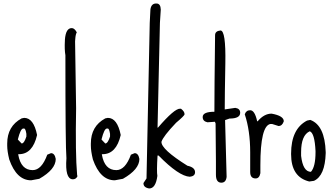

<svg xmlns="http://www.w3.org/2000/svg" viewBox="-20 -1027 1919 1105"><path d="M119.1 -348.6Q173.8 -348.6 193.4 -250Q168 -139.6 88.9 -139.6H85V-136.7Q100.6 -47.9 168 -47.9Q219.7 -47.9 252 -136.7L273.4 -145.5Q294.9 -145.5 300.8 -112.3Q300.8 -51.8 206.1 2L159.2 10.7Q75.2 10.7 33.2 -109.4Q21.5 -157.2 21.5 -188.5V-201.2Q21.5 -300.8 104.5 -345.7ZM83 -225.6V-223.6L104.5 -201.2Q119.1 -201.2 131.8 -241.2V-256.8Q127 -287.1 119.1 -287.1H113.3Q98.6 -287.1 83 -225.6Z M394.5 -865.2Q409.2 -864.3 421.9 -840.8Q415 -830.1 413.1 -801.8L412.1 -789.1L418 -404.3Q413.1 -142.6 423.8 -20.5L425.8 -12.7Q417 5.9 397.5 4.9Q353.5 2 362.3 -116.2Q356.4 -180.7 356.4 -709Q350.6 -741.2 353.5 -793.9V-797.9Q358.4 -867.2 394.5 -865.2Z M600.6 -348.6Q655.3 -348.6 674.8 -250Q649.4 -139.6 570.3 -139.6H566.4V-136.7Q582 -47.9 649.4 -47.9Q701.2 -47.9 733.4 -136.7L754.9 -145.5Q776.4 -145.5 782.2 -112.3Q782.2 -51.8 687.5 2L640.6 10.7Q556.6 10.7 514.6 -109.4Q502.9 -157.2 502.9 -188.5V-201.2Q502.9 -300.8 585.9 -345.7ZM564.5 -225.6V-223.6L585.9 -201.2Q600.6 -201.2 613.3 -241.2V-256.8Q608.4 -287.1 600.6 -287.1H594.7Q580.1 -287.1 564.5 -225.6Z M881.8 -1006.8Q904.3 -1005.9 905.3 -971.7L900.4 -895.5L886.7 -293L888.7 -292Q984.4 -403.3 1016.6 -401.4H1021.5Q1043 -384.8 1042 -369.1Q1042 -361.3 993.2 -320.3Q918.9 -242.2 909.2 -210.9Q907.2 -168 1058.6 -73.2Q1104.5 -63.5 1102.5 -33.2Q1100.6 -12.7 1072.3 -9.8Q1009.8 -12.7 892.6 -131.8H886.7Q880.9 -39.1 885.7 -14.6Q876 58.6 837.9 57.6Q804.7 51.8 805.7 26.4L823.2 0L841.8 -895.5L845.7 -972.7Q850.6 -1008.8 881.8 -1006.8Z M1249 -851.6Q1280.3 -851.6 1276.9 -663.6Q1273.4 -475.6 1273.4 -397.5H1275.4L1334 -406.2Q1362.3 -402.3 1362.3 -377.9Q1362.3 -344.7 1300.8 -344.7L1275.4 -335.9L1284.2 -8.8Q1280.3 24.4 1253.9 24.4Q1222.7 24.4 1222.7 -21.5V-98.6L1220.7 -316.4L1216.8 -326.2L1173.8 -323.2Q1146.5 -329.1 1146.5 -353.5Q1146.5 -383.8 1213.9 -383.8V-387.7Q1213.9 -512.7 1217.8 -824.2Q1217.8 -848.6 1249 -851.6Z M1419.9 -392.6Q1446.3 -392.6 1460 -329.1H1462.9Q1500 -373 1543 -373Q1613.3 -360.4 1613.3 -329.1Q1604.5 -301.8 1583 -301.8L1545.9 -313.5H1536.1Q1478.5 -302.7 1478.5 -76.2V-30.3Q1472.7 0 1451.2 0Q1419.9 0 1419.9 -37.1V-150.4Q1419.9 -275.4 1388.7 -369.1Q1396.5 -392.6 1419.9 -392.6Z M1765.6 -336.9Q1849.6 -306.6 1854.5 -151.4V-145.5Q1850.6 -15.6 1787.1 13.7L1759.8 17.6Q1655.3 -7.8 1655.3 -139.6V-142.6Q1655.3 -285.2 1747.1 -333ZM1712.9 -151.4V-129.9Q1723.6 -38.1 1769.5 -38.1Q1795.9 -67.4 1795.9 -151.4V-157.2Q1791 -261.7 1762.7 -271.5Q1712.9 -249 1712.9 -151.4Z"/></svg>

Font: Sue Ellen Francisco
Style: Regular
Weight: 400
Designer: Kimberly Geswein
Foundry: Kimberly Geswein
Version: Version 1.002 2007